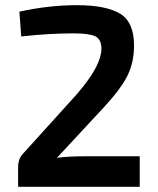

<svg xmlns="http://www.w3.org/2000/svg" viewBox="-20 -722 609 742"><path d="M277 -702Q389 -702 443.5 -669.5Q498 -637 498 -546Q498 -483 474 -432.5Q450 -382 383 -309L200 -112Q241 -118 307 -118H520V0H50V-75Q50 -108 68 -127L248 -326Q373 -459 372 -536Q371 -572 346.5 -582.5Q322 -593 264 -593Q168 -593 62 -581L55 -677Q169 -702 277 -702Z"/></svg>

Font: Exo 2 Semi Bold
Style: Regular
Weight: 600
Designer: Natanael Gama
Version: Version 1.001;PS 001.001;hotconv 1.0.88;makeotf.lib2.5.64775